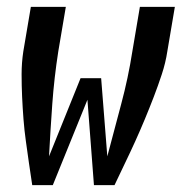

<svg xmlns="http://www.w3.org/2000/svg" viewBox="-20 -540 540 560"><path d="M74 0Q69 -32 64.5 -64Q60 -96 55.5 -128Q51 -160 48.5 -192.5Q46 -225 44.5 -257.5Q43 -290 43 -323.5Q43 -357 48 -390L70 -520H172L150 -390Q138 -313 132.5 -236.5Q127 -160 123 -84L215 -312H275L293 -84Q313 -160 333.5 -236.5Q354 -313 366 -390L388 -520H490L468 -390Q463 -357 452 -323.5Q441 -290 428.5 -257.5Q416 -225 402.5 -192.5Q389 -160 374.5 -128Q360 -96 344.5 -64Q329 -32 314 0H254L235 -249L134 0Z"/></svg>

Font: Iosevka Curly Semibold
Style: Italic
Weight: 600
Italic angle: -9°
Monospace: yes
Designer: Belleve Invis
Foundry: Belleve Invis
Version: Version 22.1.2; ttfautohint (v1.8.4)